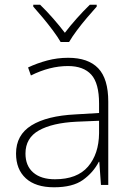

<svg xmlns="http://www.w3.org/2000/svg" viewBox="-20 -784 561 814"><path d="M269 -539Q354 -539 396.5 -494.5Q439 -450 439 -353V0H408L401 -98H399Q375 -52 331.5 -21Q288 10 209 10Q131 10 89.5 -28Q48 -66 48 -133Q48 -212 113.5 -252.5Q179 -293 300 -299L400 -305V-345Q400 -431 367 -467.5Q334 -504 268 -504Q191 -504 111 -464L99 -498Q137 -516 180 -527.5Q223 -539 269 -539ZM304 -268Q202 -263 145 -231Q88 -199 88 -133Q88 -81 121 -52.5Q154 -24 213 -24Q307 -24 353 -77.5Q399 -131 400 -219V-272ZM237 -606Q225 -627 204.5 -654.5Q184 -682 161.5 -709Q139 -736 121 -756V-764H150Q177 -738 205 -706Q233 -674 255 -645Q277 -674 305.5 -706Q334 -738 361 -764H390V-756Q372 -736 349 -709Q326 -682 305.5 -654.5Q285 -627 273 -606Z"/></svg>

Font: Noto Sans Thai ExtraLight
Style: Regular
Weight: 200
Designer: Monotype Design Team
Foundry: Monotype Imaging Inc.
Version: Version 2.001; ttfautohint (v1.8.4.7-5d5b)